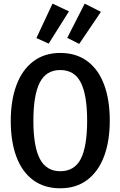

<svg xmlns="http://www.w3.org/2000/svg" viewBox="-20 -1010 655 1044"><path d="M307.7 13.8Q220.5 13.8 160 -31Q99.5 -75.9 69 -158.2Q38.5 -240.5 38.5 -352.8Q38.5 -463.1 69.2 -546.4Q100 -629.7 160.5 -675.9Q221 -722.1 307.7 -722.1Q394.9 -722.1 455.4 -676.9Q515.9 -631.8 546.4 -549Q576.9 -466.2 576.9 -353.8Q576.9 -243.6 546.2 -160.8Q515.4 -77.9 454.9 -32.1Q394.4 13.8 307.7 13.8ZM307.7 -629.2Q230.8 -629.2 196.2 -561Q161.5 -492.8 161.5 -352.8Q161.5 -213.8 196.7 -146.4Q231.8 -79 307.7 -79Q385.1 -79 419.5 -146.4Q453.8 -213.8 453.8 -353.8Q453.8 -493.8 419.2 -561.5Q384.6 -629.2 307.7 -629.2ZM244.6 -772.8 177.9 -803.1 265.6 -990.3 354.9 -948.2ZM410.8 -771.3 345.6 -804.1 440.5 -990.3 528.7 -945.6Z"/></svg>

Font: Fira Code Fixed Medium
Style: Regular
Weight: 500
Monospace: yes
Designer: Carrois Corporate, Edenspiekermann AG, Nikita Prokopov
Foundry: Carrois Corporate, Edenspiekermann AG, Nikita Prokopov
Version: Version 5.002